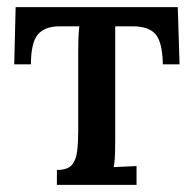

<svg xmlns="http://www.w3.org/2000/svg" viewBox="-20 -520 544 540"><path d="M140 0V-42Q170 -42 182 -56Q194 -70 197 -95Q200 -120 200 -153V-376Q200 -394 200.5 -410.5Q201 -427 203 -446H148Q106 -446 86.5 -423Q67 -400 67 -339H20L24 -500H480L485 -339H438Q437 -400 418 -423Q399 -446 353 -446H304V-124Q304 -106 303.5 -87.5Q303 -69 300 -50L364 -53V0Z"/></svg>

Font: Lora Medium
Style: Regular
Weight: 500
Designer: Olga Karpushina, Alexei Vanyashin (Cyrillic)
Foundry: Cyreal
Version: Version 3.004